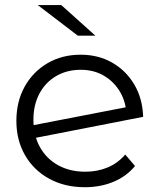

<svg xmlns="http://www.w3.org/2000/svg" viewBox="-20 -751 644 775"><path d="M322.6 4.7Q240.8 4.7 178.4 -29.7Q115.9 -64 81 -124.6Q46.1 -185.3 46.1 -263Q46.1 -341.1 79.6 -401.3Q113 -461.5 171.7 -495.8Q230.3 -530.2 305.7 -530.2Q376.6 -530.2 432.4 -498.4Q488.3 -466.6 521.9 -410.2Q555.5 -353.7 557.8 -279.4L106 -191.2L101.7 -243.2L516.8 -323.6L490.2 -285.8Q489.5 -336.4 465.9 -377.9Q442.3 -419.5 401.2 -444.4Q360.2 -469.3 305.7 -469.3Q249.9 -469.3 206.6 -443.9Q163.3 -418.6 139.1 -373.1Q114.9 -327.6 114.9 -267.7Q114.9 -204.2 141.4 -156.9Q167.9 -109.6 215.1 -83.8Q262.3 -57.9 324.3 -57.9Q373.4 -57.9 414.5 -75.1Q455.6 -92.3 485.5 -127.2L525 -80.9Q490.4 -38.9 437.9 -17.1Q385.4 4.7 322.6 4.7ZM294.2 -607 132.3 -730.6H227.3L365 -607Z"/></svg>

Font: Montserrat Alternates Thin
Style: Regular
Weight: 100
Designer: Julieta Ulanovsky
Foundry: Julieta Ulanovsky
Version: Version 9.000